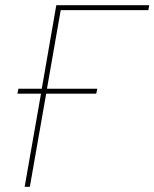

<svg xmlns="http://www.w3.org/2000/svg" viewBox="-20 -720 595 740"><path d="M75 0H95L158 -359H351L355 -378H161L214 -681H552L555 -700H197L141 -378H51L47 -359H138Z"/></svg>

Font: Fixel Display Thin
Style: Italic
Weight: 100
Italic angle: -10°
Designer: AlfaBravo + MacPaw
Foundry: Kyrylo Tkachov, Marchela Mozhyna, Serhii Makarenko, Maria Weinstein, Zakhar Kryvoshyya
Version: Version 1.210;Glyphs 3.2 (3217)